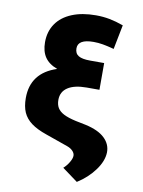

<svg xmlns="http://www.w3.org/2000/svg" viewBox="-97 -783 771 1036"><g transform="rotate(10 288.5 -265.5)"><path d="M356.4 -573.2Q270.5 -573.2 270.5 -523.4Q270.5 -495.1 290.8 -482.9Q311 -470.7 354.5 -470.7H431.6V-324.2H361.3Q294.4 -324.2 258.5 -300.5Q222.7 -276.9 222.7 -232.4Q222.7 -206.5 233.4 -188.7Q244.1 -170.9 268.3 -158.4Q292.5 -146 334 -136.7L391.6 -125Q461.9 -109.4 496.6 -76.2Q531.2 -43 530.3 2Q528.8 49.8 491.5 100.3Q454.1 150.9 397.5 186.5L312.5 124Q330.6 107.9 343 86.7Q355.5 65.4 355.5 50.8Q355.5 37.1 344 24.9Q332.5 12.7 313.5 5.9L191.4 -37.1Q138.7 -55.2 107.4 -78.4Q76.2 -101.6 62 -133.5Q47.9 -165.5 47.9 -211.9Q47.9 -350.1 187.5 -395.5Q141.1 -412.6 119.4 -444.6Q97.7 -476.6 97.7 -526.4Q97.7 -585 127.2 -627.9Q156.7 -670.9 212.2 -693.8Q267.6 -716.8 343.8 -716.8Q382.3 -716.8 418.5 -710Q454.6 -703.1 495.1 -688.5L468.8 -554.7Q432.1 -564.5 406.7 -568.8Q381.3 -573.2 356.4 -573.2Z"/></g></svg>

Font: Pretendard GOV Black
Style: Regular
Weight: 900
Designer: Base glyphs from Inter by Rasmus Andersson; Hangeul glyphs from Noto Sans CJK(Source Han Sans) by Jang Soo-young and Kan
Foundry: Kil Hyung-jin
Version: Version 1.309